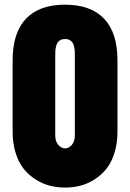

<svg xmlns="http://www.w3.org/2000/svg" viewBox="-20 -805 564 833"><path d="M34.7 -235.4V-541.5Q34.7 -663.1 92.8 -723.9Q150.9 -784.7 261.7 -784.7Q373.5 -784.7 431.6 -723.9Q489.7 -663.1 489.7 -541.5V-235.4Q489.7 -184.1 476.8 -142.3Q463.9 -100.6 441.9 -73Q419.9 -45.4 390.4 -26.6Q360.8 -7.8 328.9 0.5Q296.9 8.8 262.2 8.8Q227.5 8.8 195.6 0.5Q163.6 -7.8 134 -26.6Q104.5 -45.4 82.5 -73Q60.5 -100.6 47.6 -142.3Q34.7 -184.1 34.7 -235.4ZM304.7 -218.3V-562Q304.7 -574.7 304.4 -582.3Q304.2 -589.8 301.8 -601.3Q299.3 -612.8 295.2 -619.4Q291 -626 282.7 -630.9Q274.4 -635.7 262.2 -635.7Q250 -635.7 241.7 -630.9Q233.4 -626 229.2 -619.4Q225.1 -612.8 222.7 -601.3Q220.2 -589.8 220 -582.3Q219.7 -574.7 219.7 -562V-218.3Q219.7 -190.9 233.2 -176Q246.6 -161.1 262.2 -161.1Q277.8 -161.1 291.3 -176Q304.7 -190.9 304.7 -218.3Z"/></svg>

Font: Anton
Style: Regular
Weight: 400
Foundry: vernon adams
Version: Version 1.000